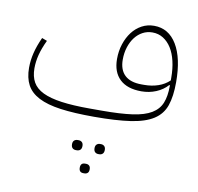

<svg xmlns="http://www.w3.org/2000/svg" viewBox="-92 -640 1100 1067"><g transform="rotate(10 458.0 -106.5)"><path d="M450 12Q338 12 261.5 1.5Q185 -9 137.5 -33.5Q90 -58 69 -97.5Q48 -137 48 -194Q48 -236 58.5 -278.5Q69 -321 91 -369L120 -358Q98 -312 88 -273Q78 -234 78 -196Q78 -150 96 -118Q114 -86 154.5 -66.5Q195 -47 260 -38Q325 -29 418 -29H487Q592 -29 659.5 -38.5Q727 -48 766 -71.5Q805 -95 820.5 -133.5Q836 -172 836 -229V-234H832Q806 -205 767.5 -189Q729 -173 685 -173Q605 -173 563 -213Q521 -253 521 -327Q521 -372 534 -411.5Q547 -451 569.5 -480.5Q592 -510 623.5 -527Q655 -544 693 -544Q775 -544 821 -468Q867 -392 867 -256Q867 -176 849 -124Q831 -72 784 -42Q737 -12 656.5 0Q576 12 450 12ZM695 -211Q737 -211 773.5 -223.5Q810 -236 836 -261V-276Q836 -327 826 -369.5Q816 -412 797 -442Q778 -472 751 -489Q724 -506 690 -506Q660 -506 635 -492.5Q610 -479 592 -455.5Q574 -432 563.5 -399.5Q553 -367 553 -329Q553 -271 585 -241Q617 -211 679 -211ZM510 212Q499 212 491.5 205Q484 198 484 183Q484 169 491.5 162Q499 155 510 155H516Q527 155 534.5 162Q542 169 542 183Q542 198 534.5 205Q527 212 516 212ZM447 331Q422 331 422 304Q422 277 447 277H453Q464 277 471 283.5Q478 290 478 304Q478 318 471 324.5Q464 331 453 331ZM384 212Q372 212 364.5 205Q357 198 357 183Q357 169 364.5 162Q372 155 384 155H389Q401 155 408.5 162Q416 169 416 183Q416 198 408.5 205Q401 212 389 212Z"/></g></svg>

Font: IBM Plex Sans Arabic ExtLt
Style: Regular
Weight: 200
Designer: Mike Abbink, Paul van der Laan, Pieter van Rosmalen, Wael Morcos, Khajak Apelian
Foundry: Bold Monday
Version: Version 1.2